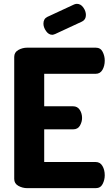

<svg xmlns="http://www.w3.org/2000/svg" viewBox="-20 -979 579 999"><path d="M122 0Q97 0 75.5 -12Q54 -24 54 -48V-683Q54 -707 75.5 -719Q97 -731 122 -731H478Q503 -731 514 -709.5Q525 -688 525 -664Q525 -636 513 -615.5Q501 -595 478 -595H210V-426H360Q383 -426 395 -407.5Q407 -389 407 -365Q407 -345 396 -325.5Q385 -306 360 -306H210V-136H478Q501 -136 513 -115.5Q525 -95 525 -67Q525 -43 514 -21.5Q503 0 478 0ZM252 -798Q233 -798 219.5 -817.5Q206 -837 206 -856Q206 -881 226 -891L366 -956Q374 -959 380 -959Q400 -959 413.5 -940Q427 -921 427 -901Q427 -877 407 -867L267 -802Q263 -801 259.5 -799.5Q256 -798 252 -798Z"/></svg>

Font: Dosis ExtraBold
Style: Regular
Weight: 800
Designer: EdgarTolentino, PabloImpallari, IginoMarini
Foundry: EdgarTolentino, PabloImpallari, IginoMarini
Version: Version 3.001; ttfautohint (v1.8.2)